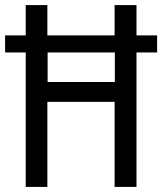

<svg xmlns="http://www.w3.org/2000/svg" viewBox="-21 -734 637 754"><path d="M80 0V-528H-1V-595H80V-714H165V-595H429V-714H515V-595H596V-528H515V0H429V-334H165V0ZM166 -412H430V-528H166Z"/></svg>

Font: Noto Sans Devanagari Condensed
Style: Regular
Weight: 400
Width: 3
Designer: Jelle Bosma - Monotype Design Team
Foundry: Monotype Imaging Inc.
Version: Version 2.004; ttfautohint (v1.8.4.7-5d5b)